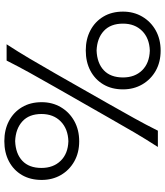

<svg xmlns="http://www.w3.org/2000/svg" viewBox="47 -844 809 944"><g transform="rotate(90 452.0 -372.5)"><path d="M228.5 -389.2Q172.9 -389.2 129.9 -411.9Q86.9 -434.6 62.3 -475.6Q37.6 -516.6 37.6 -572.3Q37.6 -625 62.3 -667Q86.9 -709 130.1 -733.2Q173.3 -757.3 229.5 -757.3Q285.6 -757.3 328.4 -733.2Q371.1 -709 395.5 -667Q419.9 -625 419.9 -572.3Q419.9 -516.6 395.5 -475.6Q371.1 -434.6 328.1 -411.9Q285.2 -389.2 228.5 -389.2ZM198.2 0Q235.4 -57.1 268.3 -112.8Q301.3 -168.5 341.8 -239.3L488.8 -497.6Q530.8 -571.8 562 -627.9Q593.3 -684.1 623 -743.7H703.1Q664.6 -684.1 631.6 -627.9Q598.6 -571.8 556.6 -497.6L409.2 -239.3Q368.7 -168.5 337.9 -112.8Q307.1 -57.1 278.3 0ZM229 -442.4Q291 -444.8 326.2 -478Q361.3 -511.2 361.3 -572.3Q361.3 -630.4 326.2 -666.3Q291 -702.1 229.5 -704.1Q168.5 -702.1 132.6 -666.3Q96.7 -630.4 96.7 -572.3Q96.7 -511.2 132.6 -478Q168.5 -444.8 229 -442.4ZM674.3 11.2Q618.7 11.2 575.4 -11.5Q532.2 -34.2 507.6 -75.4Q482.9 -116.7 482.9 -172.4Q482.9 -225.1 507.6 -266.8Q532.2 -308.6 575.7 -332.8Q619.1 -356.9 675.3 -356.9Q731 -356.9 773.9 -332.8Q816.9 -308.6 841.1 -266.8Q865.2 -225.1 865.2 -172.4Q865.2 -116.7 841.1 -75.4Q816.9 -34.2 773.9 -11.5Q731 11.2 674.3 11.2ZM674.3 -42Q736.3 -44.4 771.2 -77.4Q806.2 -110.4 806.2 -171.4Q806.2 -229.5 771.2 -265.6Q736.3 -301.8 674.8 -303.7Q613.8 -301.8 577.4 -265.9Q541 -230 541 -171.4Q541 -110.4 577.4 -77.4Q613.8 -44.4 674.3 -42Z"/></g></svg>

Font: Pinar-FD Regular
Style: FD-Regular
Weight: 400
Designer: Amin Abedi
Version: Version 3.000